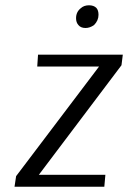

<svg xmlns="http://www.w3.org/2000/svg" viewBox="-20 -707 485 727"><path d="M445 -500 440 -460 127 -45H379L375 0H35L41 -40L355 -455H121L124 -500ZM286 -676Q298 -687 317 -687Q335 -687 345 -677Q353 -668 353 -651Q353 -629 336 -612Q320 -601 304 -601Q286 -601 277 -612Q268 -622 268 -638Q268 -662 286 -676Z"/></svg>

Font: ArsenalItalic
Style: Italic
Weight: 400
Italic angle: -9°
Designer: Andrij Shevchenko
Foundry: Stairsfor.com
Version: Version 1.000